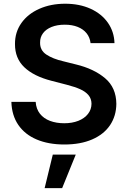

<svg xmlns="http://www.w3.org/2000/svg" viewBox="-20 -757 678 1021"><path d="M461.6 -527.7Q458.1 -558.2 440.3 -580.3Q422.6 -602.3 392.9 -614Q363.3 -625.7 324.6 -625.7Q284.1 -625.7 254.3 -613.6Q224.4 -601.6 208.6 -580.1Q192.8 -558.6 193.2 -531.2Q192.1 -489.7 226.6 -466.8Q261 -443.9 316.8 -431.1L384.9 -414.1Q479 -391.3 538.5 -341.3Q598 -291.2 598.7 -204.5Q598 -140.3 565.2 -91.4Q532.3 -42.6 470.2 -15.6Q408 11.4 322.4 11.4Q237.6 11.4 174.9 -15.3Q112.2 -41.9 77.4 -92.7Q42.6 -143.5 40.5 -215.2H169.7Q172.2 -177.9 192.3 -152.3Q212.4 -126.8 245.9 -114.2Q279.5 -101.6 321.7 -101.6Q363.6 -101.6 396.5 -114.5Q429.3 -127.5 447.8 -151.1Q466.3 -174.7 466.6 -205.3Q466.3 -232.2 450.5 -251.1Q434.7 -269.9 406.6 -282.5Q378.6 -295.1 335.9 -306.1L253.6 -327.4Q159.4 -351.6 109.4 -399.3Q59.3 -447.1 59.7 -522.7Q59.3 -585.9 93.8 -634.6Q128.2 -683.2 189.3 -710.2Q250.4 -737.2 326.7 -737.2Q402.3 -737.2 461.3 -710.6Q520.2 -683.9 553.6 -636.2Q587 -588.4 588.8 -527.7ZM310.4 243.6H217.3L260.7 65.3H382.8Z"/></svg>

Font: Riot Sans
Style: Bold
Weight: 600
Designer: Rasmus Andersson
Foundry: rsms
Version: Version 4.001